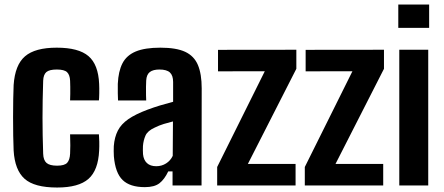

<svg xmlns="http://www.w3.org/2000/svg" viewBox="-20 -820 1963 849"><path d="M289.9 -376Q290.5 -387.8 290.7 -404Q290.9 -420.2 290.7 -436.2Q290.5 -452.2 290 -463.2Q288.7 -489.1 276.6 -500.8Q264.5 -512.6 230.9 -512.6Q198.2 -512.6 185 -501.3Q171.9 -489.9 170.9 -463.1Q169.4 -417.6 168.7 -377.4Q168 -337.3 168 -299.2Q168 -261.1 168.7 -222.2Q169.4 -183.3 170.9 -140Q171.9 -111.6 185.8 -99.5Q199.7 -87.4 232.5 -87.4Q265.4 -87.4 277.1 -100.2Q288.7 -113 290 -140.9Q290.9 -157.7 290.9 -177.2Q290.9 -196.8 289.9 -225.9H417.4Q418.5 -216.1 419 -193.6Q419.4 -171.1 418.4 -154.2Q414.4 -67.1 371.1 -28.9Q327.8 9.2 232.5 9.2Q131.8 9.2 88.6 -29.5Q45.4 -68.2 40.3 -154.2Q39 -181.3 38.4 -220.6Q37.8 -260 37.8 -302.6Q37.8 -345.2 38.5 -382.8Q39.2 -420.4 40.3 -444.1Q46.3 -533.1 90.7 -571.1Q135 -609.2 230.9 -609.2Q327.5 -609.2 371.1 -572Q414.8 -534.7 418.4 -449Q419.3 -431.4 418.9 -408Q418.5 -384.6 417.4 -376Z M620.5 7.5Q554.6 7.5 522.2 -24Q489.7 -55.4 483.5 -129.1Q483 -138.9 482.8 -151.8Q482.7 -164.8 483.2 -174.2Q486.3 -213.6 501 -242.3Q515.6 -271 547.4 -293.1Q579.3 -315.2 632.9 -335.2Q661 -345.6 687.3 -353.6Q713.6 -361.5 745.5 -369.9V-457.5Q745.5 -486.3 731.3 -499.5Q717.1 -512.6 684.9 -512.6Q656.9 -512.6 642.5 -501.5Q628 -490.3 626.5 -464Q625.8 -455.3 625.6 -436.5Q625.3 -417.6 625.7 -399.2Q626 -380.8 626.5 -375.8H501.9Q501.4 -386 500.9 -407.4Q500.4 -428.8 500.9 -449.2Q503.3 -504.6 521.5 -540Q539.8 -575.4 580.2 -592.3Q620.6 -609.2 689.3 -609.2Q759.5 -609.2 799 -590.8Q838.4 -572.3 855.2 -532.5Q871.9 -492.7 871.9 -429.1L871.2 0H743V-62.2H724Q707.3 -26.9 685.1 -9.7Q662.9 7.5 620.5 7.5ZM670.9 -85Q694.8 -85 714.3 -97.3Q733.8 -109.6 743.8 -130.8L744.8 -283Q725.3 -278.3 704.4 -271.9Q683.6 -265.5 664.2 -255.8Q632.7 -241.6 623.3 -220.4Q614 -199.1 612.1 -174.2Q611.8 -161.4 611.8 -155.2Q611.9 -148.9 612.4 -138.3Q614.9 -112.8 629.7 -98.9Q644.6 -85 670.9 -85Z M940.3 0V-81.6L1150.9 -505L944 -504.6V-599.6L1290.4 -600V-515.8L1076 -95H1287V0Z M1327.8 0V-81.6L1538.4 -505L1331.5 -504.6V-599.6L1677.9 -600V-515.8L1463.5 -95H1674.5V0Z M1741.2 -696.9V-800H1877.6V-696.9ZM1745.6 0V-600H1873.6V0Z"/></svg>

Font: Big Shoulders Thin
Style: Regular
Weight: 100
Version: Version 2.002